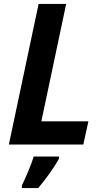

<svg xmlns="http://www.w3.org/2000/svg" viewBox="-20 -734 528 975"><path d="M176 -714H316L190 -118H429L403 0H25ZM91 208Q106 177 124 134.5Q142 92 151 61H280V71Q262 104 233 145Q204 186 174 221H91Z"/></svg>

Font: Noto Sans Display
Style: Bold Italic
Weight: 700
Italic angle: -12°
Designer: Monotype Design team
Foundry: Monotype Imaging Inc.
Version: Version 1.000